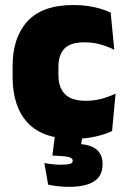

<svg xmlns="http://www.w3.org/2000/svg" viewBox="-20 -526 492 746"><path d="M265.5 13.5Q145 13.5 87 -49.5Q29 -112.5 29 -227V-269.5Q29 -380.5 87 -443.5Q145 -506.5 265 -506.5Q294.5 -506.5 321 -502.8Q347.5 -499 370 -492.2Q392.5 -485.5 410 -477L424 -332.5Q399.5 -345 371 -353.2Q342.5 -361.5 307.5 -361.5Q253.5 -361.5 230.2 -337Q207 -312.5 207 -266.5V-234Q207 -186 232.5 -160.2Q258 -134.5 312.5 -134.5Q346.5 -134.5 374.2 -142Q402 -149.5 429 -162L415.5 -17Q388 -3.5 349 5Q310 13.5 265.5 13.5ZM196 -18.5H303.5L290 68.5L223.5 34.5Q235.5 33.5 247 33.2Q258.5 33 270 33Q326.5 33 352.5 52.8Q378.5 72.5 378.5 109.5V112.5Q378.5 157.5 345.5 178.8Q312.5 200 248 200Q225 200 204.2 197.5Q183.5 195 167 191.5L152.5 107.5Q167.5 110.5 184 112.2Q200.5 114 215 114Q240 114 251.2 111Q262.5 108 262.5 99V98Q262.5 88.5 247.5 84.2Q232.5 80 185.5 78.5Q185 78.5 184.5 78.5Q184 78.5 183.5 78.5Z"/></svg>

Font: Anek Devanagari Medium ExtraBold
Style: Regular
Weight: 800
Version: Version 1.003